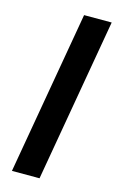

<svg xmlns="http://www.w3.org/2000/svg" viewBox="-112 -759 498 807"><g transform="rotate(15 137.0 -355.5)"><path d="M270 -710.9 146.5 0H26.4L149.9 -710.9Z"/></g></svg>

Font: Mardoto Medium
Style: Italic
Weight: 500
Italic angle: -12°
Designer: Christian Robertson, Vahan Hovhannisyan
Foundry: Google
Version: Version 1.000